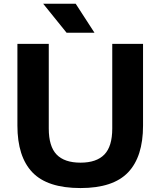

<svg xmlns="http://www.w3.org/2000/svg" viewBox="-20 -968 834 998"><path d="M398.5 9.5Q226.5 9.5 148.5 -72Q70.5 -153.5 70.5 -315V-740H233.5V-300Q233.5 -207 274.2 -164.8Q315 -122.5 398.5 -122.5Q481.5 -122.5 522.5 -164.8Q563.5 -207 563.5 -300V-740H723.5V-315Q723.5 -153.5 645.8 -72Q568 9.5 398.5 9.5ZM326 -798 204.5 -948.5H373.5L471 -798Z"/></svg>

Font: Encode Sans Semi Expanded
Style: Bold
Weight: 700
Width: 6
Designer: Multiple Designers
Foundry: Impallari Type
Version: Version 3.000; ttfautohint (v1.8.3) -l 8 -r 50 -G 200 -x 14 